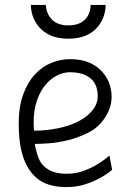

<svg xmlns="http://www.w3.org/2000/svg" viewBox="-20 -749 547 779"><path d="M252 -44Q287 -44 318.5 -55.5Q350 -67 373 -81Q400 -97 424 -118L435 -60Q411 -40 382 -25Q357 -11 323.5 -0.5Q290 10 249 10Q169 10 126 -29Q83 -68 67 -137Q61 -161 58.5 -189Q56 -217 56 -248Q56 -316 74 -365.5Q92 -415 121.5 -447Q151 -479 188.5 -494Q226 -509 264 -509Q333 -509 375.5 -475.5Q418 -442 429 -391Q436 -361 430.5 -330Q425 -299 402 -266Q378 -231 338.5 -211Q299 -191 257 -180.5Q215 -170 177.5 -167.5Q140 -165 121 -165Q122 -159 123 -153.5Q124 -148 126 -142Q130 -123 137.5 -105Q145 -87 159.5 -73.5Q174 -60 196 -52Q218 -44 252 -44ZM128 -219Q165 -219 212.5 -228Q260 -237 299 -257Q338 -277 361 -309.5Q384 -342 373 -389Q365 -422 336 -439Q307 -456 264 -456Q236 -456 208 -441Q180 -426 158 -396.5Q136 -367 124.5 -322.5Q113 -278 118 -219ZM166 -729Q168 -692 191.5 -669Q215 -646 257 -646Q301 -646 324 -669Q347 -692 348 -729H409Q407 -669 367.5 -630.5Q328 -592 257 -592Q187 -592 147 -630.5Q107 -669 105 -729Z"/></svg>

Font: Panefresco 250wt
Style: Regular
Weight: 300
Version: Version 1.000